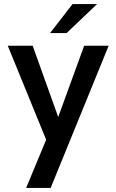

<svg xmlns="http://www.w3.org/2000/svg" viewBox="-20 -717 570 940"><path d="M206 -33 18 -493H140L265 -144L392 -493H512L228 203H108ZM335 -697H455L306 -555H225Z"/></svg>

Font: Hanken Grotesk SemiBold
Style: Regular
Weight: 600
Designer: Alfredo Marco Pradil
Foundry: Hanken Design Co.
Version: Version 3.014